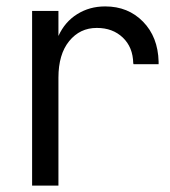

<svg xmlns="http://www.w3.org/2000/svg" viewBox="-20 -588 531 598"><path d="M474 -396V-388H396L395 -391Q394 -441 362.5 -471Q331 -501 282 -501H281Q229 -501 195.5 -460Q162 -419 162 -346V-10H80V-554H162V-476Q182 -520 220.5 -544Q259 -568 307 -568H308Q379 -568 425.5 -520.5Q472 -473 474 -396Z"/></svg>

Font: Kakao Big Sans
Style: Regular
Weight: 400
Designer: Park Young-rak; Lee Sang-min; Kim Jung-jin; Min Bon; Park Min-gyu;
Foundry: Kakao Corporation
Version: Version 2.003